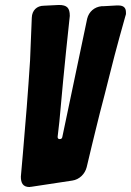

<svg xmlns="http://www.w3.org/2000/svg" viewBox="-20 -750 527 773"><path d="M271 -23C299 -27 322 -49 329 -77L350 -165C361 -209 371 -252 382 -295C409 -396 434 -503 461 -600L485 -686C488 -693 487 -697 487 -701C487 -716 480 -728 457 -728H449C430 -727 413 -726 396 -725H389C360 -722 338 -703 331 -675L231 -199C230 -193 227 -190 220 -190C215 -190 212 -193 212 -199L219 -260C223 -303 227 -350 234 -423L246 -544C249 -570 252 -598 255 -629L261 -686C261 -718 250 -730 217 -730C201 -729 181 -728 157 -727C128 -727 109 -708 108 -679L101 -506C93 -381 83 -255 72 -130L64 -39C64 -15 71 3 99 3L104 2H106Z"/></svg>

Font: Bangerz
Style: Bold
Weight: 700
Designer: vernon adams
Foundry: Vernon Adams
Version: Version 2.10;December 28, 2023;FontCreator 13.0.0.2683 64-bi